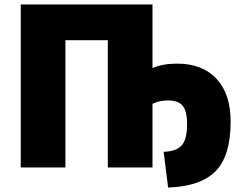

<svg xmlns="http://www.w3.org/2000/svg" viewBox="-20 -750 1091 860"><path d="M663 -285V0H463V-570H273V0H73V-730H663V-445Q709 -465 773 -465Q886 -465 949.5 -397.5Q1013 -330 1013 -205Q1013 -52 946 16.5Q879 85 733 90L713 -70Q770 -72 794 -99Q818 -126 818 -194Q818 -252 798.5 -276Q779 -300 733 -300Q693 -300 663 -285Z"/></svg>

Font: M PLUS 1p Black
Style: Regular
Weight: 900
Version: Version 1.061